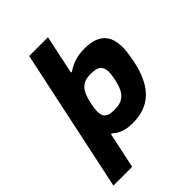

<svg xmlns="http://www.w3.org/2000/svg" viewBox="-253 -832 1143 1143"><g transform="rotate(-45 318.5 -260.0)"><path d="M623 -244 625 -256C664 -439 605 -509 468 -509C391 -509 346 -481 319 -464H312L364 -710H206L15 190H173L221 -36H228C248 -19 281 9 358 9C495 9 584 -61 623 -244ZM266 -248 267 -252C287 -347 320 -376 391 -376C464 -376 488 -347 468 -252L467 -248C447 -153 410 -124 337 -124C266 -124 246 -153 266 -248Z"/></g></svg>

Font: LT Wave Text Black Italic
Style: Regular
Weight: 900
Designer: Daniel Lyons
Version: Version 2.5 (Glyphs App)